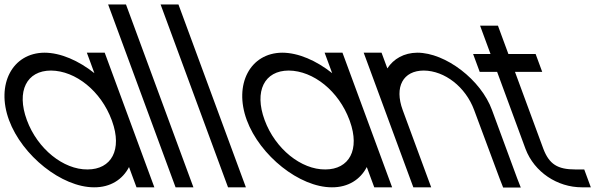

<svg xmlns="http://www.w3.org/2000/svg" viewBox="-124 -819 2694 860"><path d="M-83.6 -281C-142.6 -441 -68.6 -582 75 -583C147.6 -583 228.7 -547.1 298.8 -491.3L279.8 -543L265 -583H345L359.8 -543L455 -284.8L456.4 -281L552.6 -20L567.4 20H487.4L472.6 -20L453.9 -70.8C425.2 -15.1 370.7 20.5 297.4 20C152.4 20 -25 -122 -83.6 -281ZM-3.6 -281C43.9 -152 160.2 -59 267.9 -60C375.6 -60 424.1 -148.8 378.1 -276.3L376.4 -281C328.4 -411 214.9 -502 104.5 -503C-4.5 -503 -51.6 -411 -3.6 -281Z M375.1 -759 360.3 -799H440.3L455.1 -759L727.6 -20L742.4 20H662.4L647.6 -20Z M610.1 -759 595.3 -799H675.3L690.1 -759L962.6 -20L977.4 20H897.4L882.6 -20Z M981.4 -281C922.4 -441 996.4 -582 1140 -583C1212.6 -583 1293.7 -547.1 1363.8 -491.3L1344.8 -543L1330 -583H1410L1424.8 -543L1520 -284.8L1521.4 -281L1617.6 -20L1632.4 20H1552.4L1537.6 -20L1518.9 -70.8C1490.2 -15.1 1435.7 20.5 1362.4 20C1217.4 20 1040 -122 981.4 -281ZM1061.4 -281C1108.9 -152 1225.2 -59 1332.9 -60C1440.6 -60 1489.1 -148.8 1443.1 -276.3L1441.4 -281C1393.4 -411 1279.9 -502 1169.5 -503C1060.5 -503 1013.4 -411 1061.4 -281Z M1611 -512.6C1638.6 -555.4 1685.6 -582.5 1745 -583C1872 -583 2031 -461 2079.8 -326L2192.6 -20L2208.7 21H2129.7L2114 -19L1999.8 -326C1961.4 -430 1867.9 -502 1774.5 -503C1681.5 -503 1641.4 -430 1679.8 -326L1694.5 -286L1792.6 -20L1807.4 20H1727.4L1712.6 -20L1614.5 -286L1599.8 -326L1519.8 -543L1505 -583H1585L1599.8 -543Z M2182.7 -497 2309.9 -152C2336 -84 2372.9 -60 2452.9 -60H2492.9L2522.4 20H2482.4C2372.4 20 2269.3 -48 2229.9 -152L2102.7 -497H2064.7H2024.7L1995.2 -577H2035.2H2073.2L2041.1 -664L2026.4 -704H2106.4L2121.1 -664L2153.2 -577H2235.2H2275.2L2304.7 -497H2264.7Z"/></svg>

Font: Nordica Plus
Style: NordicaClassicLightOpObl
Weight: 300
Version: Version 1.01